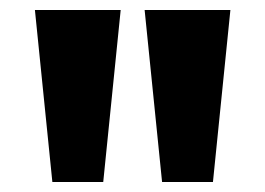

<svg xmlns="http://www.w3.org/2000/svg" viewBox="-20 -740 532 385"><path d="M50 -720H222L187 -375H85ZM270 -720H442L407 -375H305Z"/></svg>

Font: Radio Canada
Style: Bold
Weight: 700
Designer: Charles Daoud, Etienne Aubert Bonn, Alexandre Saumier Demers, Jacques Le Bailly
Foundry: Radio-Canada
Version: Version 2.104; ttfautohint (v1.8.4.7-5d5b);gftools[0.9.28.de